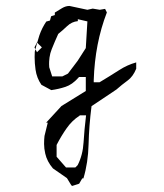

<svg xmlns="http://www.w3.org/2000/svg" viewBox="-20 -485 543 636"><path d="M309.6 -212.4H290.5V-219.7Q294.4 -341.3 334 -443.8L328.1 -455.6L310.5 -452.6L287.1 -456.5L269.5 -452.6L210 -465.3Q197.8 -465.3 185.5 -458Q173.3 -450.7 161.6 -443.4V-435.1L149.4 -431.2L145.5 -417L133.3 -413.6Q118.7 -392.1 110.4 -367.7Q102.1 -341.8 95.2 -313.5Q94.7 -304.7 94.7 -295.9Q94.7 -275.4 97.7 -254.4Q101.6 -226.6 117.2 -204.1L149.9 -186.5Q174.3 -189.9 196.8 -197.3Q219.2 -204.6 239.7 -227.5L241.7 -230H264.2V-183.6L183.6 -133.8L132.8 -78.6H138.2L127.4 -34.7Q126 -22.9 126 -8.1Q126 6.8 129.9 23.9Q135.7 49.8 155.3 72.8L201.7 105L216.3 128.9L219.2 130.9L242.2 123.5L252.4 106H256.3Q272 53.7 273.4 -7.1Q274.9 -67.9 283.2 -133.3L365.7 -188.5Q383.3 -204.1 402.8 -218.3Q420.4 -231 431.2 -257.3V-278.3Q401.4 -270 375 -252.9Q343.8 -232.9 309.6 -212.4ZM198.7 69.8 167.5 34.2V-4.9Q183.1 -35.2 200.7 -60.1Q218.3 -85.4 243.2 -101.6L244.6 -103H265.1Q259.3 -55.2 256.8 -13.4Q254.4 28.3 237.3 62L229.5 69.8ZM152.8 -231.9 143.1 -262.2Q142.6 -268.6 142.6 -272.5Q142.6 -276.4 142.8 -281.7Q143.1 -287.1 144 -294.4Q146 -309.1 151.4 -322.3Q161.1 -346.7 172.9 -372.6Q187.5 -384.3 202.6 -398.7Q217.8 -413.1 237.8 -415V-421.4L269.5 -414.1L264.2 -325.7L237.3 -283.7L205.1 -241.2L186.5 -231.9ZM118.7 -328.1 102.5 -312 94.2 -328.1 102.5 -344.2Z"/></svg>

Font: Bakudai
Style: ExtraLight
Weight: 200
Version: Version 1.48